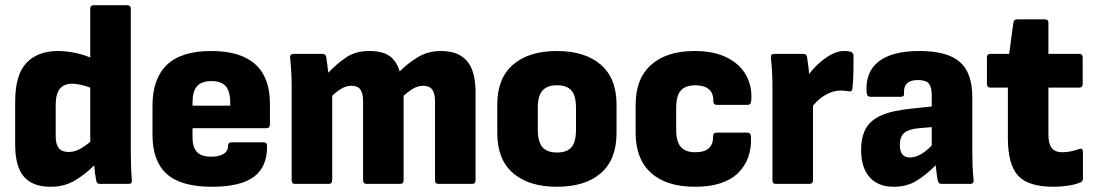

<svg xmlns="http://www.w3.org/2000/svg" viewBox="-20 -703 4178 734"><path d="M173 11Q105 11 71.5 -27.5Q38 -66 38 -150V-315Q38 -417 81 -462.5Q124 -508 202 -508Q230 -508 264 -501.5Q298 -495 325 -483V-669Q325 -683 338 -683H466Q480 -683 480 -669V-128Q480 -97 481 -68Q482 -39 484 -15Q486 0 472 0H362Q350 0 348 -12Q343 -36 340 -71Q309 -39 268 -14Q227 11 173 11ZM193 -182Q193 -152 204.5 -137Q216 -122 243 -122Q264 -122 284.5 -133Q305 -144 325 -161V-368Q307 -375 288.5 -379Q270 -383 255 -383Q193 -383 193 -303Z M790 11Q672 11 617.5 -38Q563 -87 563 -187V-300Q563 -402 618 -455Q673 -508 787 -508Q1012 -508 1012 -306V-227Q1012 -213 998 -213H716V-177Q716 -141 732.5 -122.5Q749 -104 787 -104Q817 -104 834.5 -114.5Q852 -125 852 -147Q852 -159 866 -159H988Q1001 -159 1001 -146Q1002 -65 950.5 -27Q899 11 790 11ZM716 -299H860V-311Q860 -354 843 -373.5Q826 -393 789 -393Q750 -393 733 -373Q716 -353 716 -311Z M1107 0Q1095 0 1095 -14V-368Q1095 -430 1089 -482Q1088 -497 1102 -497H1213Q1224 -497 1227 -486Q1231 -460 1235 -425Q1266 -458 1302.5 -483Q1339 -508 1392 -508Q1442 -508 1469 -489Q1496 -470 1508 -430Q1539 -461 1577.5 -484.5Q1616 -508 1666 -508Q1732 -508 1765 -470Q1798 -432 1798 -350V-14Q1798 0 1785 0H1656Q1643 0 1643 -14V-316Q1643 -346 1632.5 -360.5Q1622 -375 1598 -375Q1578 -375 1560 -364.5Q1542 -354 1523 -337V-14Q1523 0 1510 0H1382Q1368 0 1368 -14V-316Q1368 -346 1358 -360.5Q1348 -375 1323 -375Q1304 -375 1286 -364.5Q1268 -354 1250 -337V-14Q1250 0 1236 0Z M2109 11Q2002 11 1941.5 -41Q1881 -93 1881 -195V-303Q1881 -404 1941.5 -456Q2002 -508 2109 -508Q2216 -508 2276.5 -456Q2337 -404 2337 -303V-195Q2337 -93 2277 -41Q2217 11 2109 11ZM2109 -120Q2147 -120 2164.5 -140Q2182 -160 2182 -207V-291Q2182 -337 2164.5 -357Q2147 -377 2109 -377Q2072 -377 2054 -357Q2036 -337 2036 -291V-207Q2036 -160 2054 -140Q2072 -120 2109 -120Z M2637 11Q2528 11 2469 -42Q2410 -95 2410 -195V-303Q2410 -402 2469 -455Q2528 -508 2636 -508Q2709 -508 2759 -483Q2809 -458 2832.5 -415Q2856 -372 2852 -319Q2851 -302 2837 -302H2721Q2707 -302 2707 -316Q2708 -347 2689.5 -362Q2671 -377 2639 -377Q2601 -377 2583 -357.5Q2565 -338 2565 -290V-208Q2565 -161 2583 -141Q2601 -121 2638 -121Q2674 -121 2690.5 -137Q2707 -153 2706 -182Q2706 -196 2720 -196H2836Q2850 -196 2851 -182Q2855 -93 2801 -41Q2747 11 2637 11Z M2945 0Q2933 0 2933 -14V-369Q2933 -430 2927 -483Q2926 -497 2940 -497H3051Q3063 -497 3065 -486Q3067 -472 3069.5 -455Q3072 -438 3073 -420Q3101 -457 3138 -482.5Q3175 -508 3207 -508Q3223 -508 3233 -505Q3243 -501 3243 -488Q3243 -462 3242.5 -428.5Q3242 -395 3239 -366Q3238 -351 3224 -354Q3219 -355 3211 -356Q3203 -357 3194 -357Q3168 -357 3140 -342.5Q3112 -328 3088 -299V-14Q3088 0 3074 0Z M3396 11Q3337 11 3304.5 -25.5Q3272 -62 3272 -129Q3272 -180 3290.5 -212.5Q3309 -245 3351.5 -263Q3394 -281 3467 -288L3542 -296V-339Q3542 -371 3530.5 -384Q3519 -397 3489 -397Q3433 -397 3436 -347Q3438 -333 3424 -333H3307Q3295 -333 3293 -348Q3287 -427 3338.5 -467.5Q3390 -508 3495 -508Q3601 -508 3649 -466.5Q3697 -425 3697 -332V-129Q3697 -96 3698 -68.5Q3699 -41 3702 -15Q3703 0 3690 0H3579Q3568 0 3565 -12Q3561 -33 3557 -71Q3521 -35 3484 -12Q3447 11 3396 11ZM3420 -149Q3420 -101 3458 -101Q3498 -101 3542 -147V-217L3493 -213Q3452 -209 3436 -194Q3420 -179 3420 -149Z M4008 11Q3911 11 3872 -31.5Q3833 -74 3833 -176V-368H3767Q3753 -368 3753 -382V-484Q3753 -497 3767 -497H3838L3854 -616Q3856 -629 3868 -629H3975Q3988 -629 3988 -616V-497H4106Q4119 -497 4119 -484V-382Q4119 -368 4106 -368H3988V-187Q3988 -154 4000.5 -137.5Q4013 -121 4041 -121Q4070 -121 4105 -133Q4120 -139 4120 -122V-20Q4120 -9 4109 -5Q4089 3 4062 7Q4035 11 4008 11Z"/></svg>

Font: Sofia Sans Semi Condensed Black
Style: Regular
Weight: 900
Designer: Botio Nikoltchev, Ani Petrova
Foundry: lettersoup
Version: Version 4.100; ttfautohint (v1.8.4.7-5d5b)